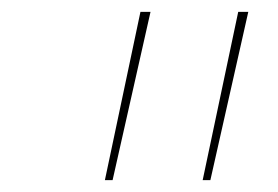

<svg xmlns="http://www.w3.org/2000/svg" viewBox="-20 -678 469 324"><path d="M157 -374 217 -658H234L170 -374ZM322 -374 382 -658H399L335 -374Z"/></svg>

Font: EauTest Thin
Style: Italic
Weight: 250
Italic angle: -12°
Designer: Christian Thalmann (Catharsis Fonts)
Version: Version 0.001;PS 000.001;hotconv 1.0.88;makeotf.lib2.5.64775